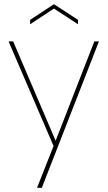

<svg xmlns="http://www.w3.org/2000/svg" viewBox="-20 -698 515 918"><path d="M353 -582 238 -657 124 -582V-603L238 -678L353 -603ZM431 -500H453L180 200H157L236 0L21 -500H43L246 -25Z"/></svg>

Font: Albert Sans Thin
Style: Regular
Weight: 250
Designer: Andreas Rasmussen
Foundry: a.Foundry
Version: Version 1.025